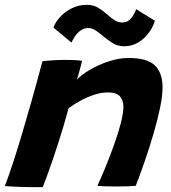

<svg xmlns="http://www.w3.org/2000/svg" viewBox="-26 -771 711 798"><path d="M151.5 6.8Q136.1 6.9 114.1 6.8Q92.1 6.6 69.6 6.2Q51.4 5.5 27.4 4.4Q3.5 3.2 -5.8 2.4Q10 -39.2 27.4 -92.2Q44.9 -145.2 64.1 -209.8Q83.4 -274.4 105.1 -351Q126.8 -427.6 150.4 -516.5Q170.1 -519 196.8 -520.6Q223.4 -522.1 249.6 -522.1Q268.2 -522.1 285.4 -521.2Q302.6 -520.2 315 -518.1Q314.1 -513.6 310.4 -499.3Q306.8 -485 302.2 -468.6Q297.6 -452.1 293.8 -440.4Q311.2 -459.2 346.3 -480.2Q381.4 -501.1 424.6 -515.6Q467.8 -530 509 -530Q585.1 -530 617.4 -499.3Q649.6 -468.6 649.6 -407.8Q649.6 -372.6 639.2 -322.6Q628.9 -272.6 612.2 -215.7Q595.6 -158.8 576.1 -102.4Q556.6 -46 538.1 1.5Q527.4 2.5 505.8 3.3Q484.2 4.1 460.1 4.1Q434.5 4.1 411.8 3.4Q389 2.6 378.5 1.5Q393.1 -29.6 411.6 -74.2Q430 -118.8 447.2 -166.8Q464.5 -214.8 475.6 -257.2Q486.8 -299.8 486.8 -326.5Q486.8 -355 472.3 -370.9Q457.9 -386.8 422.9 -386.8Q393.4 -386.8 363.1 -376.4Q332.8 -366.1 305.9 -351Q279 -335.9 259.1 -321.1Q237.4 -242.1 216.8 -178.4Q196.1 -114.6 179.5 -67.9Q162.9 -21.2 151.5 6.8ZM196.2 -656.4Q204.4 -679.5 224.4 -701.1Q244.5 -722.8 272.9 -736.8Q301.2 -750.9 334.1 -750.9Q363 -750.9 383.4 -738Q403.8 -725.1 420.5 -710.2Q434.8 -697.2 449.4 -687.4Q464.1 -677.5 482 -677.5Q504.4 -677.5 518.7 -694.8Q533 -712.1 539.9 -732.9L617.4 -685Q615.1 -673.1 605.6 -655.3Q596.1 -637.5 580.1 -620Q564 -602.5 541.2 -590.6Q518.4 -578.8 489.2 -578.8Q462.4 -578.8 440.7 -592.8Q419 -606.9 400.6 -622.5Q385.5 -635.5 370.9 -644.9Q356.4 -654.4 341.8 -654.4Q322.4 -654.4 308.1 -643.7Q293.8 -633 284.7 -618.8Q275.6 -604.6 271 -594Z"/></svg>

Font: Grandstander Thin
Style: Italic
Weight: 100
Italic angle: -15°
Designer: Tyler Finck
Foundry: Etcetera Type Co
Version: Version 1.200